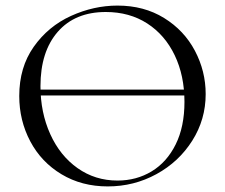

<svg xmlns="http://www.w3.org/2000/svg" viewBox="-20 -656 806 688"><path d="M83 -335H675V-314H83ZM49 -312Q49 -415 101 -488.5Q153 -562 234.5 -599Q316 -636 401 -636Q496 -636 568 -591.5Q640 -547 678.5 -474Q717 -401 717 -319Q717 -228 669 -152Q621 -76 540.5 -32Q460 12 366 12Q273 12 200.5 -31.5Q128 -75 88.5 -149.5Q49 -224 49 -312ZM641 -291Q641 -385 606 -458Q571 -531 507.5 -572Q444 -613 359 -613Q249 -613 187 -542Q125 -471 125 -347Q125 -253 160 -175.5Q195 -98 258 -53.5Q321 -9 401 -9Q469 -9 523.5 -42Q578 -75 609.5 -138.5Q641 -202 641 -291Z"/></svg>

Font: Cormorant
Style: Regular
Weight: 400
Designer: Christian Thalmann (Catharsis Fonts)
Foundry: Catharsis Fonts
Version: Version 4.000